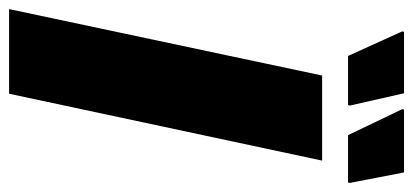

<svg xmlns="http://www.w3.org/2000/svg" viewBox="-263 -645 908 422"><g transform="rotate(90 191.0 -434.0)"><path d="M0 0 146 -688H333L186 0ZM211 -745H103L49 -864L50 -868H185L212 -749ZM381 -745H277L220 -864L221 -868H359L382 -749Z"/></g></svg>

Font: Saira Semi Condensed ExtraBold
Style: Italic
Weight: 800
Width: 4
Italic angle: -12°
Designer: Hector Gatti with collaboration of the Omnibus-Type team
Foundry: Omnibus-Type
Version: Version 1.001; ttfautohint (v1.8)